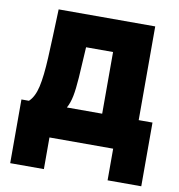

<svg xmlns="http://www.w3.org/2000/svg" viewBox="-85 -698 870 932"><g transform="rotate(10 350.0 -232.0)"><path d="M27 156V-158H64Q91 -183 103 -235.5Q115 -288 119.5 -381Q124 -474 129 -620H605V-158H673V156H507V0H193V156ZM251 -158H425V-462H292Q287 -368 283 -310.5Q279 -253 272 -218Q265 -183 251 -158Z"/></g></svg>

Font: Martian Mono ExtraBold
Style: Regular
Weight: 800
Monospace: yes
Designer: Roman Shamin
Foundry: Evil Martians
Version: Version 1.000; ttfautohint (v1.8.4.7-5d5b)